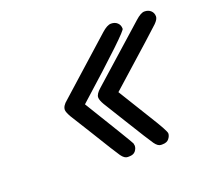

<svg xmlns="http://www.w3.org/2000/svg" viewBox="-85 -541 695 643"><g transform="rotate(-20 262.5 -219.5)"><path d="M124 -220.2Q124 -234.4 142.1 -249L334 -420.9Q354 -439 367.9 -439Q381.8 -439 390.4 -430.9Q398.9 -422.9 398.9 -410.2Q404.8 -403.3 193.8 -214.8Q299.8 -42 301.8 -36.1Q302.7 -33.2 303.2 -27.8Q303.2 -18.1 296.1 -9Q289.1 0 272.9 0H268.1Q256.8 0 245.8 -15.4Q234.9 -30.8 182.1 -117.2Q153.3 -164.1 133.8 -194.8Q124 -212.4 124 -220.2ZM243.2 -221.2Q243.2 -233.4 261.2 -249L454.1 -420.9Q474.1 -439 486.8 -439Q501 -439 509.5 -430.9Q518.1 -422.9 518.1 -410.2Q518.1 -400.4 504.9 -387.2Q501 -382.3 313 -214.8Q346.2 -160.6 384.8 -98.1Q422.9 -37.1 422.9 -28.1Q422.9 -19 415.5 -9.5Q408.2 0 392.1 0H387.2Q376 0 365 -15.4Q354 -30.8 300.8 -117.2Q272 -164.1 252.9 -194.8Q243.2 -211.4 243.2 -221.2Z"/></g></svg>

Font: CMU Typewriter Text
Style: Italic
Weight: 500
Italic angle: -14.04°
Version: Version 0.7.0